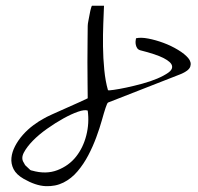

<svg xmlns="http://www.w3.org/2000/svg" viewBox="-20 -573 693 672"><path d="M133 -158Q141 -163 163 -173Q185 -183 210 -194Q235 -205 257 -215Q279 -225 287 -229Q287 -244 286.5 -279.5Q286 -315 286 -355.5Q286 -396 286.5 -431.5Q287 -467 287 -482Q287 -489 289.5 -501Q292 -513 294 -524.5Q296 -536 298.5 -544.5Q301 -553 302 -553H344Q343 -527 341.5 -489.5Q340 -452 340.5 -410.5Q341 -369 345 -328.5Q349 -288 358 -257Q360 -256 378 -258.5Q396 -261 422 -266.5Q448 -272 477.5 -280Q507 -288 530.5 -298Q554 -308 569.5 -319Q585 -330 582 -343Q579 -356 553 -369.5Q527 -383 471 -397Q464 -399 460.5 -404Q457 -409 455.5 -415.5Q454 -422 454.5 -428.5Q455 -435 456 -439Q473 -443 499 -438Q525 -433 552 -423Q579 -413 603 -398.5Q627 -384 639 -369.5Q651 -355 646 -340Q641 -325 611 -313L358 -214Q355 -212 349.5 -195.5Q344 -179 336.5 -152Q329 -125 317 -92.5Q305 -60 289 -29.5Q273 1 251.5 26.5Q230 52 202 66Q174 80 139.5 78.5Q105 77 63 53Q37 38 27.5 19Q18 0 20 -20.5Q22 -41 33 -62Q44 -83 60.5 -101.5Q77 -120 96.5 -134.5Q116 -149 133 -158ZM68 5 86 22Q90 24 92 24Q141 38 181 22.5Q221 7 246 -24.5Q271 -56 282 -99Q293 -142 287 -186Q276 -190 253 -182Q230 -174 202 -158.5Q174 -143 145 -122.5Q116 -102 95 -80.5Q74 -59 63.5 -39Q53 -19 63 -4Q65 -1 68 5Z"/></svg>

Font: Liu Jian Mao Cao
Style: Regular
Weight: 400
Designer: ZhongQi
Foundry: ZhongQi
Version: Version 1.001